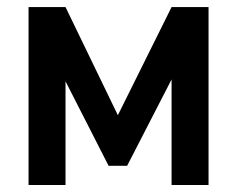

<svg xmlns="http://www.w3.org/2000/svg" viewBox="-20 -528 677 548"><path d="M316.4 -199.2 469.7 -507.8H575.2V0H469.7V-301.3L342.8 -54.7H290L167 -295.9V0H61.5V-507.8H167Z"/></svg>

Font: Giphurs Medium
Style: Regular
Weight: 500
Version: Version 0.920; ttfautohint (v1.8.4.7-5d5b)